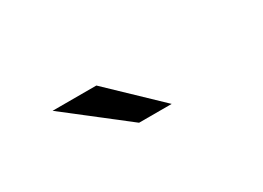

<svg xmlns="http://www.w3.org/2000/svg" viewBox="-20 -907 640 468"><g transform="rotate(-30 300.0 -672.5)"><path d="M116.1 -737.6H239.3L375.9 -607H284.1Z"/></g></svg>

Font: iiserrat Thin
Style: Regular
Weight: 100
Designer: Akira Ohta
Foundry: Akira Ohta
Version: Version 1.200;Glyphs 3.3.1 (3343)